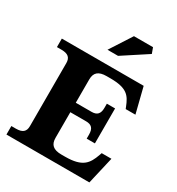

<svg xmlns="http://www.w3.org/2000/svg" viewBox="-217 -1077 1119 1213"><g transform="rotate(30 343.0 -470.5)"><path d="M409 -393H294V-563C294 -613 320 -636 379 -636H406C530 -636 555 -596 581 -531L587 -516H658L612 -700H15V-638H48C96 -638 117 -620 117 -580V-120C117 -80 96 -62 48 -62H15V0H620L666 -199H595L589 -182C563 -109 533 -64 406 -64H379C320 -64 294 -87 294 -137V-324H409C449 -324 467 -305 467 -261V-231H527V-486H467V-456C467 -412 449 -393 409 -393ZM300 -783H377L556 -900L541 -941H402Z"/></g></svg>

Font: LT Superior Serif ExtraBold
Style: Regular
Weight: 800
Designer: Daniel Lyons
Foundry: LyonsType
Version: Version 2.120;FEAKit 1.0